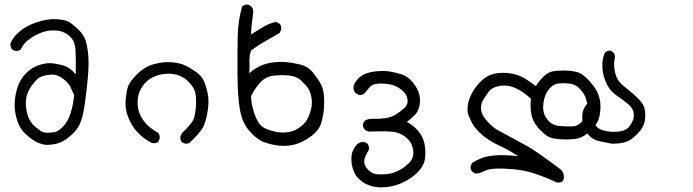

<svg xmlns="http://www.w3.org/2000/svg" viewBox="-20 -521 3040 842"><path d="M178 114Q155 110 135 99Q115 88 89.5 64Q64 40 52.5 -2Q41 -44 45 -81Q49 -118 60 -147Q71 -176 95 -200.5Q119 -225 152.5 -236Q186 -247 214.5 -243Q243 -239 266 -231Q288 -223 312 -195Q314 -299 308 -323.5Q302 -348 285 -362.5Q268 -377 251.5 -382.5Q235 -388 208 -387.5Q181 -387 150.5 -373.5Q120 -360 99.5 -342Q79 -324 71 -304Q60 -296 46 -298L33 -304Q26 -315 25 -326Q31 -351 61.5 -379Q92 -407 140 -423Q188 -439 224 -437Q260 -435 276 -428Q292 -421 320.5 -394.5Q349 -368 357 -338.5Q365 -309 367.5 -272.5Q370 -236 365.5 -183.5Q361 -131 352.5 -69Q344 -7 330 23Q316 53 285 78Q254 103 229 109Q204 115 178 114ZM222 58Q239 53 259 31.5Q279 10 290.5 -27.5Q302 -65 305 -105Q297 -120 291 -135Q285 -150 271 -163.5Q257 -177 240 -186Q223 -195 201.5 -193.5Q180 -192 163 -186Q146 -180 127 -156Q108 -132 100 -109.5Q92 -87 93.5 -60.5Q95 -34 103 -11Q111 12 126 27Q141 42 159.5 54Q178 66 222 58Z M792 109 778 103Q770 93 771 78L778 63Q822 21 829 1Q836 -19 838.5 -44Q841 -69 839.5 -93Q838 -117 830 -132Q822 -147 805 -164Q788 -181 764.5 -190Q741 -199 712.5 -197.5Q684 -196 661 -187Q638 -178 621.5 -162.5Q605 -147 594 -123.5Q583 -100 583.5 -69Q584 -38 596.5 -13.5Q609 11 628 29Q646 46 674 62Q682 72 680 87L674 101Q663 110 646 106Q619 93 591 67Q563 41 545.5 1Q528 -39 530.5 -75.5Q533 -112 540 -137Q547 -162 581 -195.5Q615 -229 656 -240Q697 -251 732.5 -248Q768 -245 790 -235Q812 -225 840 -205.5Q868 -186 879 -154Q890 -122 893 -96.5Q896 -71 891 -36Q886 -1 874.5 28.5Q863 58 808 108Z M1205 118Q1171 114 1139.5 103Q1108 92 1075 55Q1042 18 1032 -41Q1022 -100 1021.5 -197Q1021 -294 1022.5 -362.5Q1024 -431 1042 -493Q1052 -502 1068 -501L1082 -493Q1093 -480 1090 -463Q1081 -396 1081 -370Q1110 -388 1135.5 -403.5Q1161 -419 1191 -425L1206 -417Q1215 -407 1213 -391L1206 -376Q1177 -359 1148 -343Q1119 -327 1081 -300Q1073 -277 1074 -251.5Q1075 -226 1073 -200Q1098 -221 1122 -232Q1146 -243 1175 -247Q1204 -251 1234.5 -248.5Q1265 -246 1298.5 -237.5Q1332 -229 1354 -201Q1376 -173 1387 -152Q1398 -131 1400.5 -103.5Q1403 -76 1400.5 -44.5Q1398 -13 1388.5 19Q1379 51 1343.5 77Q1308 103 1275 112Q1242 121 1205 118ZM1277 48Q1296 38 1312 22.5Q1328 7 1339.5 -26Q1351 -59 1346.5 -89Q1342 -119 1330 -135.5Q1318 -152 1298.5 -169.5Q1279 -187 1246 -190Q1213 -193 1179 -189Q1145 -185 1121.5 -159.5Q1098 -134 1081 -100Q1082 -68 1090.5 -39Q1099 -10 1111 11.5Q1123 33 1142.5 42Q1162 51 1187 56.5Q1212 62 1235.5 59.5Q1259 57 1277 48Z M1621 298Q1603 294 1586.5 286.5Q1570 279 1553 262.5Q1536 246 1527.5 219.5Q1519 193 1521.5 164Q1524 135 1547 111Q1560 100 1577 102L1591 108Q1599 118 1598 135Q1577 169 1577 187.5Q1577 206 1594.5 223.5Q1612 241 1632 243Q1652 245 1677 242.5Q1702 240 1728 227Q1754 214 1775 192.5Q1796 171 1792 138.5Q1788 106 1764 84.5Q1740 63 1711 58Q1682 53 1599 56Q1588 55 1579 47Q1570 37 1572 22L1579 9Q1594 -1 1614 0Q1639 1 1667 -2.5Q1695 -6 1716 -19Q1737 -32 1754 -48Q1771 -64 1767 -87Q1763 -110 1740 -128Q1717 -146 1689.5 -151Q1662 -156 1636.5 -154Q1611 -152 1599.5 -137Q1588 -122 1579 -112Q1569 -103 1555 -104L1540 -112Q1529 -124 1530 -142Q1536 -162 1552 -177.5Q1568 -193 1589 -200Q1610 -207 1639 -209Q1668 -211 1692 -207Q1716 -203 1742.5 -194.5Q1769 -186 1790.5 -159.5Q1812 -133 1818.5 -107.5Q1825 -82 1819.5 -57Q1814 -32 1800 -17.5Q1786 -3 1764 14Q1787 24 1810.5 49.5Q1834 75 1841 107Q1848 139 1844 172.5Q1840 206 1812.5 233.5Q1785 261 1750.5 277.5Q1716 294 1682.5 298.5Q1649 303 1621 298Z M2421 279Q2377 258 2330 242Q2283 226 2235.5 221.5Q2188 217 2154 218.5Q2120 220 2102.5 230Q2085 240 2065 240L2051 232Q2042 222 2044 207L2051 193Q2071 181 2091.5 172.5Q2112 164 2151 160.5Q2190 157 2253 164Q2211 137 2167.5 116.5Q2124 96 2094.5 70.5Q2065 45 2053 23.5Q2041 2 2034.5 -15Q2028 -32 2031.5 -59Q2035 -86 2051 -115Q2067 -144 2092 -167.5Q2117 -191 2147 -197.5Q2177 -204 2208.5 -200.5Q2240 -197 2265 -185.5Q2290 -174 2330 -143Q2343 -165 2365 -186.5Q2387 -208 2419 -210.5Q2451 -213 2478 -210.5Q2505 -208 2521.5 -201Q2538 -194 2561.5 -169Q2585 -144 2596 -124Q2607 -104 2611 -80.5Q2615 -57 2612 -30.5Q2609 -4 2600.5 13Q2592 30 2563 57.5Q2534 85 2500 88.5Q2466 92 2439 90Q2412 88 2394.5 82.5Q2377 77 2350.5 51Q2324 25 2314 -5Q2304 -35 2308 -88Q2279 -116 2244 -133Q2209 -150 2173.5 -144.5Q2138 -139 2122.5 -118Q2107 -97 2097 -79Q2087 -61 2090 -38Q2093 -15 2117 11Q2141 37 2159 47.5Q2177 58 2210.5 75.5Q2244 93 2290.5 119Q2337 145 2441 224Q2455 239 2452.5 261Q2450 283 2421 279ZM2517 25Q2538 12 2549.5 -13.5Q2561 -39 2555.5 -66Q2550 -93 2540 -109.5Q2530 -126 2514.5 -139Q2499 -152 2477 -154.5Q2455 -157 2433.5 -155.5Q2412 -154 2396.5 -139.5Q2381 -125 2372 -103.5Q2363 -82 2362 -51.5Q2361 -21 2381 4Q2401 29 2434 31.5Q2467 34 2487 33.5Q2507 33 2517 25Z M2662 109Q2635 103 2608 98Q2581 93 2561.5 71Q2542 49 2537 28Q2532 7 2534 -19.5Q2536 -46 2556 -67Q2567 -77 2581 -75L2594 -69Q2602 -59 2601 -46Q2585 -24 2584.5 -4.5Q2584 15 2593 29.5Q2602 44 2624 50.5Q2646 57 2671 57Q2696 57 2712.5 52Q2729 47 2739.5 34Q2750 21 2756 5.5Q2762 -10 2758.5 -28.5Q2755 -47 2735 -64Q2715 -81 2686.5 -100.5Q2658 -120 2644 -146.5Q2630 -173 2625 -198.5Q2620 -224 2622 -248Q2624 -272 2633 -290Q2643 -300 2657 -299L2670 -291Q2679 -280 2676 -265Q2671 -242 2674.5 -218.5Q2678 -195 2686.5 -177Q2695 -159 2724 -136.5Q2753 -114 2778 -89.5Q2803 -65 2807 -43.5Q2811 -22 2809 -2Q2807 18 2799.5 33.5Q2792 49 2768 73Q2744 97 2717.5 103.5Q2691 110 2662 109Z"/></svg>

Font: NaniFont Regular
Style: Regular
Weight: 400
Designer: Nanigashitei
Version: Version 1.036